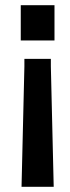

<svg xmlns="http://www.w3.org/2000/svg" viewBox="-20 -520 270 740"><path d="M74 -293V-264L63 200H187L176 -264V-293ZM60 -500V-364H190V-500Z"/></svg>

Font: Cabin Resolve
Style: Bold-Resolve
Weight: 700
Designer: Pablo Impallari
Foundry: Pablo Impallari. http://www.impallari.com Igino Marini. http://www.ikern.com
Version: Version 3.001